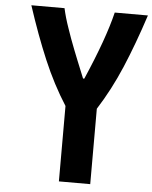

<svg xmlns="http://www.w3.org/2000/svg" viewBox="-60 -967 806 1017"><g transform="rotate(5 342.5 -458.5)"><path d="M378.3 -554Q474.6 -775.4 508.5 -916.7H684.9Q634.1 -761.1 580.7 -635.1Q527.3 -509.1 458.3 -401V0H291.7V-401Q222.7 -509.1 169.3 -635.1Q115.9 -761.1 65.1 -916.7H241.5Q246.7 -892.6 254.2 -866.5Q261.7 -840.5 272.5 -809.9Q283.2 -779.3 290.7 -758.1Q298.2 -737 312.5 -700.8Q326.8 -664.7 332.4 -650.7Q337.9 -636.7 353.8 -598Q369.8 -559.2 371.7 -554Z"/></g></svg>

Font: Monoid
Style: Bold
Weight: 700
Width: 4
Designer: Andreas Larsen (@larsenwork)
Version: Version 0.61